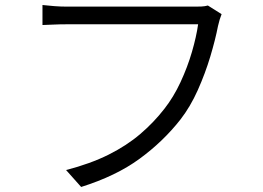

<svg xmlns="http://www.w3.org/2000/svg" viewBox="-20 -721 1040 759"><path d="M856 -665Q848.1 -646 841.8 -618.2Q831.5 -564.9 811.5 -498Q791.5 -431.2 762 -365Q732.4 -298.8 692.9 -248Q624.5 -161.1 531.7 -93.3Q439 -25.4 300.8 18.1L241.2 -48.8Q337.4 -73.7 409.2 -109.6Q481 -145.5 534.4 -191.2Q587.9 -236.8 629.9 -291Q666 -336.9 693.6 -396.2Q721.2 -455.6 738.8 -515.9Q756.3 -576.2 763.2 -625H244.1Q214.8 -625 190.9 -623.8Q167 -622.6 147.9 -622.1V-701.2Q168.5 -698.7 194.3 -696.8Q220.2 -694.8 245.1 -694.8H752.9Q763.7 -694.8 776.4 -695.3Q789.1 -695.8 801.8 -699.2Z"/></svg>

Font: Shanggu Mono N
Style: Regular
Weight: 350
Designer: GuiWonder
Version: Version 1.021